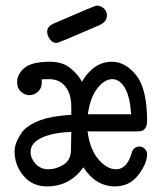

<svg xmlns="http://www.w3.org/2000/svg" viewBox="-20 -659 565 684"><path d="M148 -546Q148 -550 149 -554Q150 -558 152.5 -561Q155 -564 156.5 -566Q158 -568 162 -570Q166 -572 167 -573Q168 -574 173 -576L178 -578Q318 -639 324 -639H326Q339 -639 350 -629Q361 -619 361 -604Q361 -580 331 -568Q189 -506 182 -506Q167 -506 157.5 -519.5Q148 -533 148 -546ZM32 -119Q32 -133 37 -148Q42 -163 56 -184.5Q70 -206 105 -223Q140 -240 192 -246Q206 -248 234 -250V-278Q234 -341 196 -366Q180 -377 155 -377Q137 -377 128 -376Q129 -372 129 -366Q129 -345 115.5 -332.5Q102 -320 85 -320Q69 -320 55 -332Q41 -344 41 -366Q41 -395 67 -417Q93 -439 158 -439Q203 -439 231 -416Q259 -393 272 -368Q314 -439 379 -439Q427 -439 465.5 -390.5Q504 -342 504 -228Q504 -211 497.5 -202.5Q491 -194 485 -192.5Q479 -191 469 -191H292Q300 -127 330.5 -91.5Q361 -56 393 -56Q405 -56 415 -61.5Q425 -67 431.5 -76Q438 -85 441.5 -93Q445 -101 448 -110Q451 -119 451 -120Q459 -137 477 -137Q487 -137 495.5 -129Q504 -121 504 -109Q504 -77 473 -36Q442 5 390 5Q321 5 277 -63Q229 5 147 5Q95 5 63.5 -33Q32 -71 32 -119ZM89 -118Q89 -95 106.5 -75.5Q124 -56 153 -56Q180 -56 206.5 -72.5Q233 -89 233 -127V-136Q233 -141 233.5 -160Q234 -179 234 -189Q169 -187 129 -168.5Q89 -150 89 -118ZM293 -252H447Q443 -316 424.5 -346.5Q406 -377 380 -377Q352 -377 326.5 -344Q301 -311 293 -252Z"/></svg>

Font: CMU Typewriter Text
Style: Regular
Weight: 500
Monospace: yes
Version: Version 0.7.0